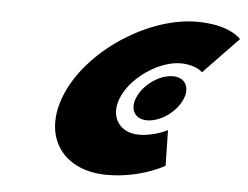

<svg xmlns="http://www.w3.org/2000/svg" viewBox="-44 -581 838 650"><g transform="rotate(5 375.0 -256.5)"><path d="M534.9 -337.2C578.2 -337.2 596.5 -302.3 575.9 -259C555.3 -215.7 503.9 -180.8 460.5 -180.8C417.2 -180.8 398.9 -215.7 419.5 -259C440.1 -302.3 491.5 -337.2 534.9 -337.2ZM436.9 -130C489.9 -130 534.3 -154 534.3 -154L536.7 -33C536.7 -33 455.9 15 341.9 15C183.8 15 106.8 -107 178.6 -258C249.9 -408 443 -528 600.1 -528C714.1 -528 750.2 -482 750.2 -482L631.7 -359C631.7 -359 610.1 -383 557.1 -383C490.1 -383 399.4 -327 365.7 -256C332.4 -186 369.9 -130 436.9 -130Z"/></g></svg>

Font: Hussar
Style: BdSuprExtOblFive
Weight: 700
Foundry: Cannot Into Space Fonts
Version: Version 2.00